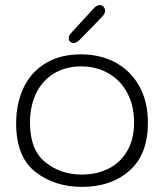

<svg xmlns="http://www.w3.org/2000/svg" viewBox="-20 -728 639 749"><path d="M43 -247Q43 -326 72.5 -387Q102 -448 159 -482Q216 -516 295 -516Q370 -516 429 -485Q488 -454 522.5 -393.5Q557 -333 557 -249Q557 -126 485.5 -62.5Q414 1 300 1Q193 1 118 -57.5Q43 -116 43 -247ZM503 -250Q503 -316 476.5 -365.5Q450 -415 403 -442Q356 -469 297 -469Q237 -469 191.5 -442Q146 -415 121.5 -365Q97 -315 97 -249Q97 -143 157 -95Q217 -47 299 -47Q355 -47 401 -69Q447 -91 475 -137Q503 -183 503 -250ZM248 -579Q248 -590 260 -602L338 -687Q348 -699 355 -703.5Q362 -708 369 -708Q378 -708 384 -701.5Q390 -695 390 -685Q390 -674 375 -659L291 -573Q278 -560 267 -560Q259 -560 253.5 -565.5Q248 -571 248 -579Z"/></svg>

Font: Mali Light
Style: Regular
Weight: 300
Designer: Kitiyaporn Chalermlarp | Katatrad Aksorn Co.,Ltd.
Foundry: Cadson Demak Co.,Ltd.
Version: Version 1.000; ttfautohint (v1.6)